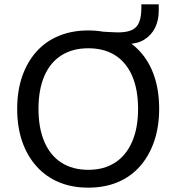

<svg xmlns="http://www.w3.org/2000/svg" viewBox="-20 -854 811 883"><path d="M386 9Q311 9 251 -16Q191 -41 148 -89Q105 -137 82 -203.5Q59 -270 59 -353Q59 -436 82 -502.5Q105 -569 147.5 -616.5Q190 -664 250.5 -689Q311 -714 386 -714Q461 -714 521 -689Q581 -664 624 -617Q667 -570 689.5 -503.5Q712 -437 712 -354Q712 -271 689 -204Q666 -137 623.5 -89Q581 -41 521 -16Q461 9 386 9ZM386 -73Q458 -73 509 -106Q560 -139 587.5 -202Q615 -265 615 -353Q615 -442 588 -504.5Q561 -567 510 -599.5Q459 -632 386 -632Q314 -632 262.5 -599.5Q211 -567 184 -504.5Q157 -442 157 -353Q157 -265 184 -202Q211 -139 262.5 -106Q314 -73 386 -73ZM490 -652 442 -709Q465 -708 485 -706.5Q505 -705 522 -705Q563 -705 586.5 -716Q610 -727 620 -752Q630 -777 630 -817V-834H710V-804Q710 -759 692.5 -725Q675 -691 643 -671.5Q611 -652 567 -652Z"/></svg>

Font: Nunito Sans 12pt Medium
Style: Regular
Weight: 500
Designer: Vernon Adams
Foundry: Vernon Adams
Version: Version 3.101;gftools[0.9.27]